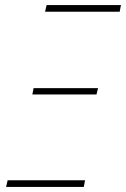

<svg xmlns="http://www.w3.org/2000/svg" viewBox="-20 -734 495 754"><path d="M157 -688H450L455 -714H163ZM107 -363H359L365 -388H112ZM4 0H309L314 -26H10Z"/></svg>

Font: Noto Sans Condensed Thin
Style: Italic
Weight: 100
Width: 3
Italic angle: -12°
Designer: Monotype Design Team
Foundry: Monotype Imaging Inc.
Version: Version 2.013